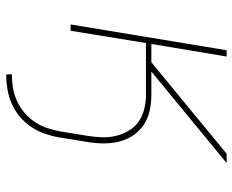

<svg xmlns="http://www.w3.org/2000/svg" viewBox="-88 -472 775 640"><g transform="rotate(90 300.0 -152.5)"><path d="M229 215 228 196Q250 196 272 192.5Q294 189 315.5 179.5Q337 170 355 155Q373 140 386 121Q399 102 406.5 80.5Q414 59 418 37L433 -54Q437 -79 438 -103.5Q439 -128 433.5 -150.5Q428 -173 416.5 -193Q405 -213 386.5 -226Q368 -239 345 -245Q322 -251 298 -251H124L83 0H62L148 -520H169L127 -269H188L493 -520H524L219 -269H297Q325 -269 351 -263Q377 -257 398 -242.5Q419 -228 433 -206.5Q447 -185 453 -159.5Q459 -134 458.5 -106.5Q458 -79 453 -51L438 41Q434 64 425.5 88Q417 112 402.5 133Q388 154 368 170.5Q348 187 324.5 197Q301 207 276.5 211Q252 215 229 215Z"/></g></svg>

Font: Iosevka Thin Extended Oblique
Style: Regular
Weight: 100
Width: 7
Italic angle: -9°
Monospace: yes
Designer: Belleve Invis
Foundry: Belleve Invis
Version: Version 32.5.0; ttfautohint (v1.8.4)